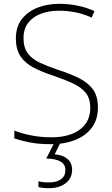

<svg xmlns="http://www.w3.org/2000/svg" viewBox="-20 -744 584 1004"><path d="M492 -182Q492 -118 459.5 -75.5Q427 -33 372 -11.5Q317 10 249 10Q182 10 136.5 1Q91 -8 55 -20V-61Q94 -46 143 -36Q192 -26 252 -26Q308 -26 353 -42.5Q398 -59 425 -93.5Q452 -128 452 -181Q452 -228 429.5 -257Q407 -286 364 -306.5Q321 -327 259 -348Q201 -367 156.5 -390Q112 -413 87.5 -449Q63 -485 63 -544Q63 -603 93.5 -643Q124 -683 175 -703.5Q226 -724 290 -724Q389 -724 474 -686L459 -652Q415 -672 372.5 -680Q330 -688 288 -688Q237 -688 195 -672.5Q153 -657 128 -625.5Q103 -594 103 -545Q103 -494 126 -464Q149 -434 189.5 -415.5Q230 -397 283 -379Q346 -359 393 -335.5Q440 -312 466 -276.5Q492 -241 492 -182ZM357 144Q357 188 323.5 214Q290 240 236 240Q202 240 181 234V204Q193 207 206 208.5Q219 210 237 210Q275 210 298.5 193.5Q322 177 322 145Q322 87 222 85L265 0H297L266 63Q307 66 332 86.5Q357 107 357 144Z"/></svg>

Font: Noto Sans Thai ExtraLight
Style: Regular
Weight: 200
Designer: Monotype Design Team
Foundry: Monotype Imaging Inc.
Version: Version 2.001; ttfautohint (v1.8.4.7-5d5b)